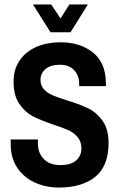

<svg xmlns="http://www.w3.org/2000/svg" viewBox="-20 -832 543 863"><path d="M128 -812H210L252 -749L292 -812H375L297 -687H207ZM456 -456V-445H336V-453Q336 -493 313 -517Q290 -541 250 -541Q208 -541 185 -522Q162 -503 162 -473Q162 -447 177.5 -430.5Q193 -414 216 -404Q239 -394 281 -381Q340 -363 377.5 -344.5Q415 -326 441.5 -288.5Q468 -251 468 -189Q468 -86 408.5 -37.5Q349 11 245 11Q186 11 136.5 -11.5Q87 -34 57.5 -78Q28 -122 28 -185V-205H151L150 -190Q150 -145 176.5 -117.5Q203 -90 251 -90Q300 -90 323 -111.5Q346 -133 346 -164Q346 -195 329.5 -215Q313 -235 288 -246.5Q263 -258 220 -272Q163 -291 127.5 -309.5Q92 -328 66.5 -365.5Q41 -403 41 -465Q41 -522 69.5 -562Q98 -602 145.5 -622Q193 -642 251 -642Q341 -642 398.5 -595.5Q456 -549 456 -456Z"/></svg>

Font: Pragati Narrow
Style: Bold
Weight: 700
Designer: Hector Gatti, Marcela Romero, Pablo Cosgaya and Nicolas Silva
Foundry: Omnibus-Type
Version: Version 1.010; ttfautohint (v1.3)